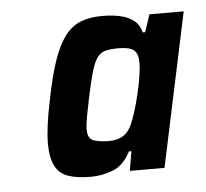

<svg xmlns="http://www.w3.org/2000/svg" viewBox="-38 -729 497 463"><g transform="rotate(-5 211.0 -498.0)"><path d="M165 -306Q131 -306 109.5 -313.5Q88 -321 78 -341Q68 -361 68 -395Q68 -414 71.5 -440.5Q75 -467 82 -500Q93 -556 105.5 -592.5Q118 -629 134 -650.5Q150 -672 172 -681Q194 -690 225 -690Q250 -690 269.5 -685.5Q289 -681 302 -670.5Q315 -660 319 -642H325L339 -684H422L343 -312H259L267 -359H261Q244 -326 217.5 -316Q191 -306 165 -306ZM213 -388Q236 -388 249.5 -396.5Q263 -405 271 -423Q276 -434 282 -453Q288 -472 293.5 -495Q299 -518 302 -538Q305 -558 305 -570Q305 -592 294.5 -600.5Q284 -609 258 -609Q239 -609 226.5 -606Q214 -603 206 -592Q198 -581 191.5 -559Q185 -537 177 -499Q171 -470 167.5 -451Q164 -432 164 -421Q164 -400 175.5 -394.5Q187 -389 213 -388Z"/></g></svg>

Font: Saira SemiCondensed SemiBold
Style: Italic
Weight: 600
Width: 4
Italic angle: -12°
Designer: Hector Gatti with collaboration of the Omnibus-Type team
Foundry: Omnibus-Type
Version: Version 1.101